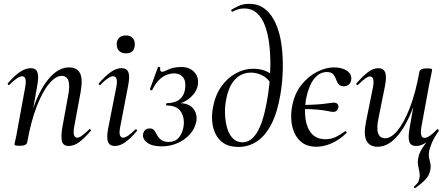

<svg xmlns="http://www.w3.org/2000/svg" viewBox="-20 -749 2319 997"><path d="M337 9Q309 9 302 -14Q295 -37 304 -89L333 -248Q355 -355 300 -355Q269 -355 235 -314.5Q201 -274 171 -197Q141 -120 121 -9L107 -10Q128 -127 162.5 -214.5Q197 -302 242.5 -350.5Q288 -399 338 -399Q381 -399 396 -368Q411 -337 398 -267L365 -89Q360 -59 365 -46.5Q370 -34 381 -34Q392 -34 407.5 -46Q423 -58 443 -77Q446 -81 450 -77Q454 -73 451 -69Q419 -32 392 -11.5Q365 9 337 9ZM82 8Q66 8 60.5 6Q55 4 55 1Q55 -2 60.5 -25Q66 -48 70 -74L111 -297Q121 -353 95 -353Q84 -353 67 -341.5Q50 -330 29 -309Q26 -305 22 -309.5Q18 -314 21 -317Q56 -357 84.5 -376Q113 -395 140 -395Q167 -395 174.5 -373Q182 -351 173 -302L121 -9Q118 8 82 8Z M576 9Q549 9 540.5 -13.5Q532 -36 543 -89L584 -297Q595 -353 567 -353Q556 -353 539 -341.5Q522 -330 502 -309Q499 -305 494.5 -309.5Q490 -314 494 -317Q529 -357 557 -376Q585 -395 611 -395Q639 -395 647 -373Q655 -351 645 -302L604 -89Q598 -59 603 -46.5Q608 -34 619 -34Q630 -34 646.5 -45.5Q663 -57 682 -76Q686 -80 690 -75.5Q694 -71 690 -68Q658 -30 630.5 -10.5Q603 9 576 9ZM634 -472Q611 -472 598.5 -484.5Q586 -497 586 -520Q586 -540 598.5 -552.5Q611 -565 634 -565Q656 -565 668 -552.5Q680 -540 680 -520Q680 -472 634 -472Z M821 -376Q829 -376 855.5 -388.5Q882 -401 922 -401Q965 -401 989.5 -374Q1014 -347 1007 -306Q1000 -270 967.5 -241.5Q935 -213 886 -205L890 -213Q954 -218 980.5 -188.5Q1007 -159 999 -116Q991 -79 964.5 -50Q938 -21 900 -5Q862 11 820 11Q770 11 744.5 -8Q719 -27 723 -53Q725 -65 733.5 -73.5Q742 -82 758 -82Q773 -82 780.5 -72.5Q788 -63 794 -50Q803 -34 816.5 -23Q830 -12 857 -12Q889 -12 907.5 -33.5Q926 -55 932 -86Q941 -133 920.5 -167Q900 -201 847 -201Q843 -201 842.5 -207Q842 -213 847 -213Q893 -215 915 -235Q937 -255 941 -287Q947 -328 930 -348Q913 -368 885 -368Q867 -368 847 -361Q827 -354 807.5 -335.5Q788 -317 770 -281Q769 -278 763.5 -280.5Q758 -283 759 -287L800 -400Q801 -403 807 -401Q813 -399 812 -396Q810 -386 813.5 -381Q817 -376 821 -376Z M1218 14Q1172 14 1143 -4.5Q1114 -23 1099.5 -53Q1085 -83 1082 -118Q1079 -153 1085 -186Q1096 -251 1127 -296.5Q1158 -342 1202.5 -367Q1247 -392 1296 -392Q1329 -392 1356 -381.5Q1383 -371 1405 -352L1388 -313Q1370 -344 1341 -358Q1312 -372 1283 -372Q1252 -372 1226 -357Q1200 -342 1181.5 -311Q1163 -280 1154 -230Q1147 -195 1148.5 -156.5Q1150 -118 1159.5 -84.5Q1169 -51 1189 -30.5Q1209 -10 1240 -10Q1282 -10 1313.5 -59.5Q1345 -109 1365 -217Q1373 -259 1378.5 -311Q1384 -363 1384 -418Q1384 -473 1377.5 -524Q1371 -575 1356 -615.5Q1341 -656 1314.5 -680.5Q1288 -705 1248 -705Q1218 -705 1189 -689Q1185 -687 1182 -691.5Q1179 -696 1181 -698Q1194 -706 1217.5 -717.5Q1241 -729 1275 -729Q1323 -729 1357 -701.5Q1391 -674 1412 -626.5Q1433 -579 1441.5 -518Q1450 -457 1448.5 -390.5Q1447 -324 1436 -258Q1420 -164 1389 -104Q1358 -44 1314.5 -15Q1271 14 1218 14Z M1711 -168Q1701 -168 1683.5 -172Q1666 -176 1632 -179.5Q1598 -183 1534 -183V-204Q1598 -204 1633 -207Q1668 -210 1686 -213Q1704 -216 1713 -216Q1728 -216 1733.5 -207.5Q1739 -199 1737 -189Q1735 -181 1728.5 -174.5Q1722 -168 1711 -168ZM1623 13Q1579 13 1551.5 -6.5Q1524 -26 1509.5 -57.5Q1495 -89 1492.5 -127Q1490 -165 1498 -202Q1510 -264 1545 -308Q1580 -352 1625.5 -375.5Q1671 -399 1715 -399Q1739 -399 1760 -392Q1781 -385 1793.5 -371Q1806 -357 1804 -337Q1803 -322 1793 -311.5Q1783 -301 1765 -301Q1747 -301 1738 -312Q1729 -323 1725 -337Q1721 -350 1711 -362.5Q1701 -375 1677 -375Q1649 -375 1627 -356.5Q1605 -338 1591 -306Q1577 -274 1569 -234Q1560 -179 1566.5 -131.5Q1573 -84 1598.5 -55Q1624 -26 1671 -26Q1700 -26 1726 -39Q1752 -52 1771 -67Q1774 -69 1778 -65Q1782 -61 1779 -58Q1740 -21 1700 -4Q1660 13 1623 13Z M1941 13Q1899 13 1883 -18.5Q1867 -50 1881 -119L1917 -297Q1922 -327 1917.5 -339.5Q1913 -352 1901 -352Q1891 -352 1875 -340Q1859 -328 1840 -309Q1836 -305 1832 -309Q1828 -313 1832 -317Q1865 -355 1891.5 -375Q1918 -395 1945 -395Q1971 -395 1980 -373Q1989 -351 1978 -297L1946 -138Q1934 -83 1943.5 -57Q1953 -31 1980 -31Q2011 -31 2044.5 -71.5Q2078 -112 2108 -189Q2138 -266 2158 -377L2172 -376Q2153 -259 2117.5 -171.5Q2082 -84 2037 -35.5Q1992 13 1941 13ZM2137 227Q2135 229 2131 225.5Q2127 222 2130 220Q2146 206 2151.5 196Q2157 186 2158 176Q2161 159 2157.5 142.5Q2154 126 2151 108.5Q2148 91 2152 71Q2155 53 2163.5 36.5Q2172 20 2187 0Q2202 -20 2225 -49L2215 -26Q2196 -9 2177 0Q2158 9 2140 9Q2113 9 2105.5 -13Q2098 -35 2107 -84L2158 -377Q2161 -394 2198 -394Q2214 -394 2219 -392Q2224 -390 2224 -387Q2224 -384 2219 -361Q2214 -338 2209 -312L2168 -89Q2159 -33 2184 -33Q2208 -33 2249 -77Q2252 -80 2256 -76Q2260 -72 2258 -69Q2234 -34 2222.5 -7Q2211 20 2208 39Q2204 61 2211.5 86Q2219 111 2215 132Q2213 143 2207 157Q2201 171 2184.5 188Q2168 205 2137 227Z"/></svg>

Font: Cormorant Medium
Style: Italic
Weight: 500
Italic angle: -10°
Designer: Christian Thalmann (Catharsis Fonts)
Foundry: Catharsis Fonts
Version: Version 4.000